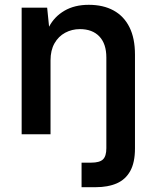

<svg xmlns="http://www.w3.org/2000/svg" viewBox="-20 -558 637 798"><path d="M70 0V-526H176L184 -447Q206 -489 248 -513.5Q290 -538 349 -538Q409 -538 452 -514.5Q495 -491 518 -445Q541 -399 541 -331V59Q541 117 521.5 152.5Q502 188 465.5 204Q429 220 378 220H319V118H359Q394 118 408 104.5Q422 91 422 58V-319Q422 -376 393 -406.5Q364 -437 312 -437Q279 -437 251 -422Q223 -407 206.5 -378Q190 -349 190 -307V0Z"/></svg>

Font: DM Sans 9pt SemiBold
Style: Regular
Weight: 600
Version: Version 4.004;gftools[0.9.30]